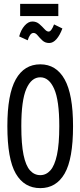

<svg xmlns="http://www.w3.org/2000/svg" viewBox="-20 -960 415 991"><path d="M188 11Q105 11 61.5 -64Q18 -139 18 -309Q18 -473 61.5 -550.5Q105 -628 188 -628Q270 -628 313.5 -550.5Q357 -473 357 -309Q357 -139 313.5 -64Q270 11 188 11ZM188 -56Q218 -56 240 -80.5Q262 -105 274 -160.5Q286 -216 286 -309Q286 -442 259.5 -501.5Q233 -561 188 -561Q142 -561 116 -501.5Q90 -442 90 -309Q90 -216 101.5 -160.5Q113 -105 135 -80.5Q157 -56 188 -56ZM259 -834 302 -813Q289 -778 271.5 -758Q254 -738 234 -738Q213 -738 199 -751Q185 -764 174.5 -777Q164 -790 153 -790Q143 -790 135.5 -779.5Q128 -769 123 -752L79 -772Q88 -806 107 -827.5Q126 -849 147 -849Q168 -849 183 -836Q198 -823 209.5 -810Q221 -797 231 -797Q245 -797 259 -834ZM84 -877V-940H281V-877Z"/></svg>

Font: Inconsolata Condensed Medium
Style: Regular
Weight: 500
Width: 3
Monospace: yes
Designer: Raph Levien, Cyreal, Brenton Simpson
Foundry: Raph Levien, Cyreal, Google
Version: Version 3.100; ttfautohint (v1.8.4.7-5d5b)